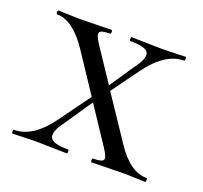

<svg xmlns="http://www.w3.org/2000/svg" viewBox="-78 -475 596 564"><g transform="rotate(20 219.5 -193.0)"><path d="M427 -12Q429 -12 429 -6Q429 0 427 0Q416 0 394.5 -1Q373 -2 363 -2Q338 -2 304.5 -1Q271 0 259 0Q257 0 257 -6Q257 -12 259 -12Q288 -12 291.5 -20Q295 -28 280 -51L203 -167L144 -80Q119 -47 125 -29.5Q131 -12 181 -12Q184 -12 184 -6Q184 0 181 0Q167 0 136 -1Q105 -2 81 -2Q66 -2 45.5 -1Q25 0 13 0Q10 0 10 -6Q10 -12 13 -12Q72 -12 125 -86L194 -181L113 -303Q65 -374 16 -374Q13 -374 13 -380Q13 -386 16 -386Q26 -386 47 -385Q68 -384 78 -384Q102 -384 136 -385Q170 -386 181 -386Q184 -386 184 -380Q184 -374 181 -374Q153 -374 149 -366Q145 -358 160 -335L230 -230L281 -306Q308 -341 301.5 -357.5Q295 -374 244 -374Q242 -374 242 -380Q242 -386 244 -386Q258 -386 289 -385Q320 -384 345 -384Q360 -384 380 -385Q400 -386 413 -386Q415 -386 415 -380Q415 -374 413 -374Q354 -374 300 -300L239 -216L328 -83Q374 -12 427 -12Z"/></g></svg>

Font: Cormorant Infant
Style: Regular
Weight: 400
Designer: Christian Thalmann (Catharsis Fonts)
Version: Version 1.000;PS 002.000;hotconv 1.0.88;makeotf.lib2.5.64775